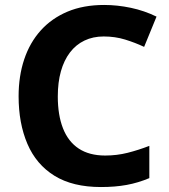

<svg xmlns="http://www.w3.org/2000/svg" viewBox="-20 -744 682 774"><path d="M398 -597Q355 -597 320.5 -580.5Q286 -564 262 -532.5Q238 -501 225.5 -456.5Q213 -412 213 -355Q213 -280 234 -226.5Q255 -173 297.5 -145Q340 -117 404 -117Q451 -117 494.5 -128Q538 -139 582 -156V-26Q537 -7 490.5 1.5Q444 10 387 10Q273 10 199.5 -35.5Q126 -81 90.5 -164Q55 -247 55 -356Q55 -437 77.5 -504.5Q100 -572 144 -621Q188 -670 252 -697Q316 -724 400 -724Q453 -724 507.5 -712.5Q562 -701 611 -677L561 -555Q525 -572 484.5 -584.5Q444 -597 398 -597Z"/></svg>

Font: Noto Sans Lao UI
Style: Regular
Weight: 400
Designer: Monotype Design Team
Foundry: Monotype Imaging Inc.
Version: Version 2.000